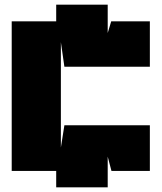

<svg xmlns="http://www.w3.org/2000/svg" viewBox="-20 -730 691 820"><path d="M220 -639H30V0H220V70H440V-61L456 0H620V-195H255L240 -100V-550L255 -445H620V-639H455L440 -589V-710H220Z"/></svg>

Font: Banana Brick
Style: Regular
Weight: 400
Designer: artmaker
Foundry: artmaker
Version: Version 4.000 2011 initial release